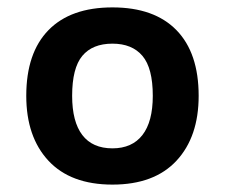

<svg xmlns="http://www.w3.org/2000/svg" viewBox="-20 -487 608 519"><path d="M284 12Q171 12 111 -52.5Q51 -117 51 -228Q51 -344 111 -405.5Q171 -467 284 -467Q397 -467 457 -405.5Q517 -344 517 -228Q517 -117 457 -52.5Q397 12 284 12ZM284 -86Q337 -86 365 -122Q393 -158 393 -228Q393 -303 365 -336Q337 -369 284 -369Q230 -369 202.5 -336Q175 -303 175 -228Q175 -158 202.5 -122Q230 -86 284 -86Z"/></svg>

Font: Noto Sans Thai SemiBold
Style: Regular
Weight: 600
Version: Version 2.001